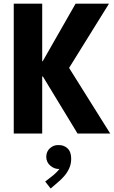

<svg xmlns="http://www.w3.org/2000/svg" viewBox="-20 -740 634 1064"><path d="M56.2 0V-719.7H213.9V-400.4H251.5L202.6 -376L398.9 -719.7H584L335.9 -320.3V-406.7L590.8 0H409.7L202.6 -340.8L251.5 -316.4H213.9V0ZM260.7 304.7 230.5 266.1 277.3 229.5Q284.7 223.1 295.7 212.2Q306.6 201.2 314.7 188.2Q322.8 175.3 322.8 164.6L341.3 164.1Q340.8 176.8 332 186.5Q323.2 196.3 303.7 196.3Q280.3 196.3 258.5 177.7Q236.8 159.2 236.3 128.9Q236.8 99.1 257.1 81.1Q277.3 63 303.7 64Q333.5 63 354 82Q374.5 101.1 374.5 139.2Q374.5 169.4 363.3 193.4Q352.1 217.3 336.9 234.6Q321.8 252 310.5 261.7Z"/></svg>

Font: Reddit Sans Condensed ExtraBold
Style: Regular
Weight: 800
Designer: Stephen Hutchings
Foundry: Reddit
Version: Version 1.014